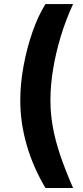

<svg xmlns="http://www.w3.org/2000/svg" viewBox="-20 -791 412 948"><path d="M80.1 -295.4Q80.1 -377 96.2 -464.6Q112.3 -552.2 140.1 -632.6Q168 -712.9 204.6 -771H340.8Q306.2 -696.3 281 -614.3Q255.9 -532.2 242.4 -450.9Q229 -369.6 229 -295.4Q229 -231 240.5 -165.8Q252 -100.6 276.6 -27.1Q301.3 46.4 340.8 137.2H204.6Q143.6 35.2 111.8 -75Q80.1 -185.1 80.1 -295.4Z"/></svg>

Font: Inter 16pt
Style: Bold
Weight: 700
Version: Version 4.001;git-66647c0bb